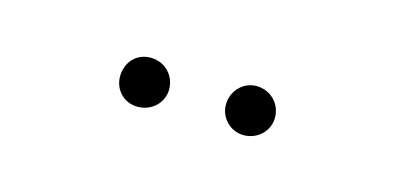

<svg xmlns="http://www.w3.org/2000/svg" viewBox="-25 -532 350 170"><g transform="rotate(15 150.0 -446.5)"><path d="M79 -446C79 -434 88 -424 101 -424C114 -424 124 -434 124 -446C124 -459 114 -469 101 -469C88 -469 79 -459 79 -446ZM176 -446C176 -434 186 -424 198 -424C211 -424 221 -434 221 -446C221 -459 211 -469 198 -469C186 -469 176 -459 176 -446Z"/></g></svg>

Font: Clicker Script
Style: Regular
Weight: 400
Designer: Astigmatic (AOETI)
Foundry: Astigmatic (AOETI)
Version: Version 1.000